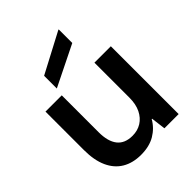

<svg xmlns="http://www.w3.org/2000/svg" viewBox="-214 -865 993 993"><g transform="rotate(-45 282.5 -368.0)"><path d="M233 12Q173 12 130 -13.5Q87 -39 64 -89.5Q41 -140 41 -214V-496H160V-226Q160 -159 187.5 -124Q215 -89 271 -89Q309 -89 337.5 -107Q366 -125 382.5 -158.5Q399 -192 399 -240V-496H519V0H415L405 -80H402Q378 -38 336 -13Q294 12 233 12ZM167 -539V-632L387 -748H390V-649Z"/></g></svg>

Font: DM Sans 36pt SemiBold
Style: Regular
Weight: 600
Designer: Colophon Foundry, Jonny Pinhorn
Foundry: Colophon Foundry
Version: Version 4.004;gftools[0.9.30]